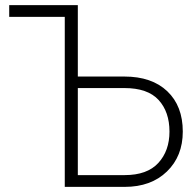

<svg xmlns="http://www.w3.org/2000/svg" viewBox="-20 -730 764 750"><path d="M16 -664V-710H284V-431H466Q573 -431 633.5 -373.5Q694 -316 694 -216Q694 -120 632 -60Q570 0 467 0H233V-664ZM284 -386V-46H467Q555 -46 598.5 -93.5Q642 -141 642 -216Q642 -293 599.5 -339.5Q557 -386 466 -386Z"/></svg>

Font: Raleway
Style: Light
Weight: 300
Designer: Matt McInerney, Pablo Impallari, Rodrigo Fuenzalida
Foundry: Matt McInerney, Pablo Impallari, Rodrigo Fuenzalida
Version: Version 3.000